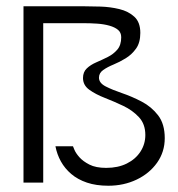

<svg xmlns="http://www.w3.org/2000/svg" viewBox="-20 -583 568 613"><path d="M326 10Q287 10 257.5 0Q228 -10 207.5 -27.5Q187 -45 174.5 -67.5Q162 -90 157 -116H213Q213 -116 217.5 -105Q222 -94 233.5 -81Q245 -68 265.5 -57.5Q286 -47 319 -47Q357 -47 385 -61Q413 -75 428.5 -99Q444 -123 444 -152Q444 -187 423.5 -209Q403 -231 373.5 -245Q344 -259 314.5 -270.5Q285 -282 265 -296.5Q245 -311 245 -334Q245 -353 257 -364.5Q269 -376 287.5 -384Q306 -392 324 -401Q342 -410 354.5 -424.5Q367 -439 367 -464Q367 -479 357 -487.5Q347 -496 329.5 -501Q312 -506 290.5 -507.5Q269 -509 246 -509H118V0H55V-563H246Q270 -563 301 -562Q332 -561 361 -554Q390 -547 409 -529.5Q428 -512 428 -478Q428 -447 414.5 -428Q401 -409 381.5 -397Q362 -385 342.5 -377Q323 -369 309.5 -359.5Q296 -350 296 -335Q296 -318 317.5 -307Q339 -296 370 -285.5Q401 -275 432.5 -258.5Q464 -242 485 -214.5Q506 -187 506 -142Q506 -98 481.5 -63.5Q457 -29 416 -9.5Q375 10 326 10Z"/></svg>

Font: Darker Grotesque Light Medium
Style: Regular
Weight: 500
Version: Version 1.000;gftools[0.9.28]